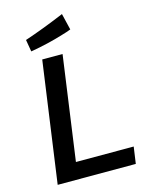

<svg xmlns="http://www.w3.org/2000/svg" viewBox="-135 -1006 818 1085"><g transform="rotate(-15 274.0 -463.0)"><path d="M521 0 535 -98H197L282 -707H163L64 0ZM115 -767Q215 -784 306 -812Q338 -821 360 -830L337 -926Q208 -872 103 -837Z"/></g></svg>

Font: Brisa Sans Medium
Style: Italic
Weight: 600
Italic angle: -8°
Designer: Dalton Maag Ltd
Foundry: Dalton Maag Ltd
Version: Version 1.101;July 10, 2019;FontCreator 11.5.0.2425 64-bit